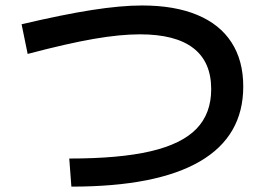

<svg xmlns="http://www.w3.org/2000/svg" viewBox="-20 -695 978 708"><path d="M758.8 -366.2Q758.8 -466.8 692.9 -517.6Q627 -568.4 496.1 -568.4Q422.4 -568.4 325.2 -551.5Q228 -534.7 82 -496.1L59.6 -605.5Q210.4 -641.1 318.1 -658Q425.8 -674.8 503.9 -674.8Q623.5 -674.8 707 -640.1Q790.5 -605.5 833.7 -538.6Q877 -471.7 877 -376Q877 -192.9 717.3 -99.9Q557.6 -6.8 243.2 -6.8L235.4 -110.4Q420.4 -110.4 535.4 -137.2Q650.4 -164.1 704.6 -220.2Q758.8 -276.4 758.8 -366.2Z"/></svg>

Font: Pretendard JP SemiBold
Style: Regular
Weight: 600
Designer: Base glyphs from Inter by Rasmus Andersson; Hangeul glyphs from Noto Sans CJK(Source Han Sans) by Jang Soo-young and Kan
Foundry: Kil Hyung-jin
Version: Version 1.309